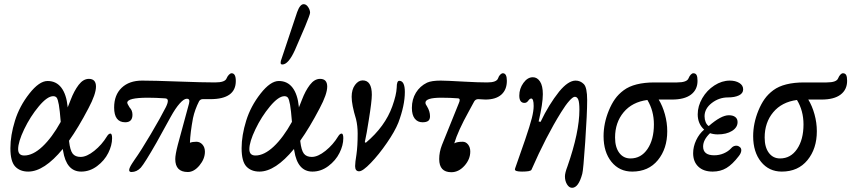

<svg xmlns="http://www.w3.org/2000/svg" viewBox="-20 -811 4079 920"><path d="M115.2 11.2Q75.7 11.2 52.7 -13.2Q29.8 -37.6 29.8 -101.1Q29.8 -162.1 51.8 -232.9Q73.2 -302.2 120.6 -362.5Q168 -422.9 208 -422.9Q249.5 -422.9 273.9 -390.9Q298.3 -358.9 304.2 -298.8V-295.9Q316.4 -326.2 318.8 -333Q335 -375.5 356.9 -404.3Q378.9 -433.1 405.8 -433.1Q439.9 -433.1 439.9 -396Q439.9 -359.9 403.8 -292Q355 -198.7 311 -137.2V-133.8Q315.9 -90.8 328.1 -75Q340.3 -59.1 366.2 -59.1Q395.5 -59.1 431.9 -88.4Q468.3 -117.7 492.2 -157.2Q500.5 -170.9 508.8 -170.9Q517.1 -170.9 517.1 -148.9Q517.1 -114.7 498.8 -78.1Q480.5 -41.5 445.3 -15.1Q410.2 11.2 369.1 11.2Q297.9 11.2 282.2 -88.9Q280.8 -93.3 280.8 -97.2Q191.4 11.2 115.2 11.2ZM66.9 -96.2Q66.9 -65.9 96.2 -65.9Q137.7 -65.9 183.3 -108.6Q229 -151.4 271 -227.1Q266.6 -282.7 262 -309.1Q257.3 -335.4 251.7 -342.8Q246.1 -350.1 234.9 -350.1Q206.5 -350.1 165.8 -301.3Q125 -252.4 95.9 -191.7Q66.9 -130.9 66.9 -96.2Z M609.9 13.2Q586.4 13.2 613.3 -28.3Q618.2 -36.1 625 -45.9Q654.8 -87.4 702.4 -168Q750 -248.5 774.9 -297.9Q784.7 -317.9 784.2 -328.6Q783.7 -339.4 770 -339.8Q725.6 -342.8 689 -342.8Q589.8 -342.8 589.8 -318.8Q589.8 -314 601.1 -295.9Q614.7 -282.2 614.7 -261.2Q614.7 -225.1 580.1 -225.1Q526.9 -225.1 526.9 -295.9Q526.9 -356 563 -390.4Q599.1 -424.8 661.1 -424.8Q715.8 -424.8 833.3 -420.4Q950.7 -416 1010.7 -416Q1059.1 -416 1065.9 -436Q1070.3 -446.3 1077.1 -453.1Q1084 -460 1089.8 -460Q1109.9 -460 1109.9 -422.9Q1109.9 -335.9 987.8 -335.9H951.2Q940.4 -335.9 934.1 -326.2Q913.6 -286.1 904.8 -245.1Q891.6 -174.3 890.1 -127Q903.3 -131.8 920.9 -131.8Q938 -131.8 950 -118.4Q961.9 -105 961.9 -84Q961.9 -49.8 935.8 -18.3Q909.7 13.2 879.9 13.2Q819.8 13.2 819.8 -48.8Q819.8 -69.8 832 -117.2L885.7 -314.9Q888.7 -327.1 886.2 -332.5Q883.8 -337.9 875 -337.9Q861.3 -337.9 841.1 -315.2Q820.8 -292.5 797.9 -251L730 -127.9Q673.3 -28.8 654.8 -7.8Q635.3 13.2 609.9 13.2Z M1333 -502Q1324.7 -502 1324.7 -509.8Q1324.7 -516.1 1325.7 -519L1403.8 -752.9Q1417.5 -791 1435.1 -791Q1447.3 -791 1456.5 -777.1Q1465.8 -763.2 1465.8 -750Q1465.8 -741.7 1441.9 -684.1L1393.1 -570.8Q1361.8 -502 1333 -502ZM1223.1 11.2Q1183.6 11.2 1160.6 -13.2Q1137.7 -37.6 1137.7 -101.1Q1137.7 -162.1 1159.7 -232.9Q1181.2 -302.2 1228.5 -362.5Q1275.9 -422.9 1315.9 -422.9Q1357.4 -422.9 1381.8 -390.9Q1406.2 -358.9 1412.1 -298.8V-295.9Q1424.3 -326.2 1426.8 -333Q1442.9 -375.5 1464.8 -404.3Q1486.8 -433.1 1513.7 -433.1Q1547.9 -433.1 1547.9 -396Q1547.9 -359.9 1511.7 -292Q1462.9 -198.7 1418.9 -137.2V-133.8Q1423.8 -90.8 1436 -75Q1448.2 -59.1 1474.1 -59.1Q1503.4 -59.1 1539.8 -88.4Q1576.2 -117.7 1600.1 -157.2Q1608.4 -170.9 1616.7 -170.9Q1625 -170.9 1625 -148.9Q1625 -114.7 1606.7 -78.1Q1588.4 -41.5 1553.2 -15.1Q1518.1 11.2 1477.1 11.2Q1405.8 11.2 1390.1 -88.9Q1388.7 -93.3 1388.7 -97.2Q1299.3 11.2 1223.1 11.2ZM1174.8 -96.2Q1174.8 -65.9 1204.1 -65.9Q1245.6 -65.9 1291.3 -108.6Q1336.9 -151.4 1378.9 -227.1Q1374.5 -282.7 1369.9 -309.1Q1365.2 -335.4 1359.6 -342.8Q1354 -350.1 1342.8 -350.1Q1314.5 -350.1 1273.7 -301.3Q1232.9 -252.4 1203.9 -191.7Q1174.8 -130.9 1174.8 -96.2Z M1700.7 9.8Q1681.6 9.8 1681.6 -15.1Q1681.6 -32.2 1688 -70.8Q1693.8 -110.8 1693.8 -170.9Q1693.8 -207.5 1686 -240.2Q1665 -308.6 1665 -347.2Q1665 -382.3 1681.2 -404.1Q1697.3 -425.8 1717.8 -425.8Q1761.7 -425.8 1761.7 -356.9Q1761.7 -326.2 1747.1 -235.8Q1736.8 -168.9 1728 -129.9L1732.9 -127Q1825.2 -204.6 1859.9 -301.8Q1879.4 -356.4 1880.9 -391.1Q1880.9 -423.8 1893.1 -423.8Q1919.9 -423.8 1919.9 -370.1Q1919.9 -306.2 1888.7 -223.1Q1872.1 -181.6 1833.7 -126Q1795.4 -70.3 1756.8 -30.3Q1718.3 9.8 1700.7 9.8Z M2142.6 14.2Q2084.5 14.2 2084.5 -48.8Q2084.5 -82.5 2097.7 -116.2L2178.7 -316.9Q2188.5 -338.4 2174.8 -339.8Q2137.7 -342.8 2094.7 -342.8Q2018.6 -342.8 2018.6 -318.8Q2018.6 -311.5 2026.4 -300.8Q2040.5 -277.3 2040.5 -253.9Q2040.5 -238.3 2031.7 -231.7Q2022.9 -225.1 2004.4 -225.1Q1981 -225.1 1967.3 -242.7Q1953.6 -260.3 1953.6 -293.9Q1953.6 -335 1972.9 -366.7Q1992.2 -398.4 2026.4 -415Q2048.3 -424.8 2091.8 -424.8Q2116.2 -424.8 2202.6 -419.9Q2271.5 -416 2314.5 -416Q2359.9 -416 2366.7 -436Q2370.1 -446.8 2377 -453.4Q2383.8 -460 2389.6 -460Q2408.7 -460 2408.7 -423.8Q2408.7 -380.9 2382.1 -357.4Q2355.5 -334 2305.7 -334Q2298.8 -334 2288.1 -335Q2277.3 -335.9 2271.5 -335.9Q2258.8 -335.9 2252.4 -325.2L2226.6 -277.8Q2173.8 -182.6 2156.7 -124Q2169.4 -131.8 2196.8 -131.8Q2212.4 -131.8 2222.9 -118.4Q2233.4 -105 2233.4 -85Q2233.4 -47.9 2205.6 -16.8Q2177.7 14.2 2142.6 14.2Z M2721.2 88.9Q2707 88.9 2697 72.5Q2687 56.2 2687 34.2Q2687 17.6 2699.2 -14.2Q2756.3 -177.7 2756.3 -285.2Q2756.3 -319.8 2751 -333.5Q2745.6 -347.2 2734.4 -347.2Q2725.1 -347.2 2707.5 -327.4Q2689.9 -307.6 2668.5 -272.9Q2596.7 -157.7 2526.4 2.9Q2521.5 11.2 2481.4 11.2Q2447.3 11.2 2447.3 1Q2447.3 -2 2448.2 -3.9L2496.1 -141.1Q2519.5 -210 2528.3 -244.6Q2537.1 -279.3 2537.1 -303.2Q2537.1 -338.9 2525.4 -338.9Q2518.6 -338.9 2511.2 -328.4Q2503.9 -317.9 2493.2 -317.9Q2468.3 -317.9 2468.3 -353Q2468.3 -386.2 2488 -413.6Q2507.8 -440.9 2533.2 -440.9Q2554.2 -440.9 2567.6 -420.4Q2581.1 -399.9 2581.1 -359.9Q2581.1 -314.5 2561 -229L2570.3 -227.1Q2609.4 -309.6 2659.2 -372.1Q2702.6 -424.8 2738.3 -424.8Q2760.7 -424.8 2777.3 -408.2Q2793.5 -392.1 2793.5 -331.1Q2793.5 -268.1 2784.2 -131.1Q2774.9 5.9 2770 22Q2752 88.9 2721.2 88.9Z M3009.3 11.2Q2947.8 11.2 2909.9 -35.6Q2872.1 -82.5 2872.1 -158.2Q2872.1 -219.7 2897 -280.8Q2910.2 -313 2926.8 -336.4Q2943.4 -359.9 2968.8 -378.7Q2994.1 -397.5 3031 -406.7Q3067.9 -416 3116.2 -416H3224.1Q3272 -416 3279.3 -436Q3283.7 -446.8 3290 -453.4Q3296.4 -460 3302.2 -460Q3313 -460 3317.6 -451.7Q3322.3 -443.4 3322.3 -423.8Q3322.3 -381.3 3291 -357.7Q3259.8 -334 3200.2 -334H3136.2Q3154.8 -303.7 3166 -263.4Q3177.2 -223.1 3177.2 -182.1Q3177.2 -98.6 3132.3 -43.7Q3087.4 11.2 3009.3 11.2ZM2927.2 -151.9Q2927.2 -105.5 2947.3 -78.6Q2967.3 -51.8 3001 -51.8Q3051.8 -51.8 3082.5 -96.9Q3113.3 -142.1 3113.3 -214.8Q3113.3 -280.3 3082 -332Q3009.3 -322.3 2968.3 -273.2Q2927.2 -224.1 2927.2 -151.9Z M3395 11.2Q3351.1 11.2 3326.2 -12.5Q3301.3 -36.1 3301.3 -77.1Q3301.3 -108.4 3315.9 -139.4Q3330.6 -170.4 3354 -189.9Q3323.2 -217.8 3323.2 -263.2Q3323.2 -302.7 3345.2 -340.6Q3367.2 -378.4 3403.1 -401.6Q3439 -424.8 3477.1 -424.8Q3503.9 -424.8 3522.5 -413.6Q3541 -402.3 3541 -382.8Q3541 -363.8 3520.8 -354Q3500.5 -344.2 3468.3 -344.2Q3425.3 -344.2 3390.6 -317.4Q3356 -290.5 3356 -253.9Q3356 -238.8 3361.3 -225.8Q3366.7 -212.9 3376 -207Q3435.5 -258.8 3472.2 -258.8Q3492.2 -258.8 3503.2 -250.2Q3514.2 -241.7 3514.2 -226.1Q3514.2 -200.2 3487.5 -183.6Q3460.9 -167 3418.9 -167Q3399.4 -167 3382.3 -172.9Q3349.1 -141.1 3349.1 -108.9Q3349.1 -66.9 3402.3 -66.9Q3426.8 -66.9 3448.2 -76.2Q3469.7 -85.4 3483.9 -101.1Q3492.2 -110.8 3503.4 -112.5Q3514.6 -114.3 3522.9 -107.9Q3532.7 -102.1 3532 -89.6Q3531.2 -77.1 3520 -63Q3489.3 -22.9 3460.7 -5.9Q3432.1 11.2 3395 11.2Z M3726.1 11.2Q3664.6 11.2 3626.7 -35.6Q3588.9 -82.5 3588.9 -158.2Q3588.9 -219.7 3613.8 -280.8Q3627 -313 3643.6 -336.4Q3660.2 -359.9 3685.5 -378.7Q3710.9 -397.5 3747.8 -406.7Q3784.7 -416 3833 -416H3940.9Q3988.8 -416 3996.1 -436Q4000.5 -446.8 4006.8 -453.4Q4013.2 -460 4019 -460Q4029.8 -460 4034.4 -451.7Q4039.1 -443.4 4039.1 -423.8Q4039.1 -381.3 4007.8 -357.7Q3976.6 -334 3917 -334H3853Q3871.6 -303.7 3882.8 -263.4Q3894 -223.1 3894 -182.1Q3894 -98.6 3849.1 -43.7Q3804.2 11.2 3726.1 11.2ZM3644 -151.9Q3644 -105.5 3664.1 -78.6Q3684.1 -51.8 3717.8 -51.8Q3768.6 -51.8 3799.3 -96.9Q3830.1 -142.1 3830.1 -214.8Q3830.1 -280.3 3798.8 -332Q3726.1 -322.3 3685.1 -273.2Q3644 -224.1 3644 -151.9Z"/></svg>

Font: Junicode SmCond Medium
Style: Italic
Weight: 500
Width: 4
Italic angle: -11°
Designer: Peter S. Baker
Version: Version 2.206